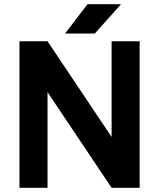

<svg xmlns="http://www.w3.org/2000/svg" viewBox="-20 -897 760 917"><path d="M291 -737H433L558 -877H398ZM73 -700V0H207V-457L513 0H647V-700H513V-243L207 -700Z"/></svg>

Font: Unageo
Style: Bold
Weight: 700
Designer: Richard Sepsi
Foundry: Richard Sepsi
Version: Version 2.000